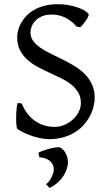

<svg xmlns="http://www.w3.org/2000/svg" viewBox="-20 -650 516 917"><path d="M432.1 -184.1Q432.1 -162.1 426.3 -139.2Q420.4 -116.2 408.4 -94Q396.5 -71.8 378.7 -52Q360.8 -32.2 336.7 -17.6Q312.5 -2.9 282 5.9Q251.5 14.6 214.8 14.6Q198.7 14.6 179.7 11.2Q160.6 7.8 140.6 1.7Q120.6 -4.4 100.8 -13.2Q81.1 -22 64 -33.2Q60.5 -35.2 58.8 -49.8Q57.1 -64.5 57.1 -84.2Q57.1 -104 58.6 -124.5Q60.1 -145 64 -158.2L84 -155.8Q95.2 -127 112.1 -106Q128.9 -85 149.4 -71Q169.9 -57.1 193.6 -50.5Q217.3 -43.9 242.2 -43.9Q264.2 -43.9 286.4 -53Q308.6 -62 326.2 -77.6Q343.8 -93.3 355 -114Q366.2 -134.8 366.2 -158.2Q366.2 -188 353 -209.5Q339.8 -231 318.6 -247.6Q297.4 -264.2 270 -277.3Q242.7 -290.5 214.1 -303.7Q185.5 -316.9 158.2 -331.5Q130.9 -346.2 109.6 -365.7Q88.4 -385.3 75.2 -410.9Q62 -436.5 62 -472.2Q62 -487.3 66.4 -504.9Q70.8 -522.5 80.6 -540Q90.3 -557.6 105.7 -574Q121.1 -590.3 142.8 -602.8Q164.6 -615.2 192.9 -622.6Q221.2 -629.9 256.8 -629.9Q278.8 -629.9 301 -626.5Q323.2 -623 342.5 -617.2Q361.8 -611.3 377.4 -603Q393.1 -594.7 401.9 -585Q405.3 -582 402.1 -573.5Q398.9 -564.9 392.3 -554.9Q385.7 -544.9 377.7 -535.2Q369.6 -525.4 363.8 -520L346.2 -522.9Q332.5 -539.1 317.6 -550Q302.7 -561 287.4 -567.9Q272 -574.7 256.8 -577.6Q241.7 -580.6 228 -580.6Q200.7 -580.6 181.4 -572.5Q162.1 -564.5 149.7 -551.8Q137.2 -539.1 131.3 -523.9Q125.5 -508.8 125.5 -495.1Q125.5 -472.2 138.7 -454.3Q151.9 -436.5 173.3 -421.6Q194.8 -406.7 222.4 -393.6Q250 -380.4 278.8 -366Q307.6 -351.6 335.2 -335Q362.8 -318.4 384.3 -296.9Q405.8 -275.4 418.9 -247.8Q432.1 -220.2 432.1 -184.1ZM303.2 140.6Q300.8 154.3 294.2 169.4Q287.6 184.6 277.1 198.7Q266.6 212.9 251.5 225.6Q236.3 238.3 216.8 247.6L199.7 229.5Q206.1 225.6 212.6 217.5Q219.2 209.5 224.4 200Q229.5 190.4 232.9 180.4Q236.3 170.4 236.8 162.1Q237.3 151.4 233.9 141.1Q230.5 130.9 222.2 122.3Q213.9 113.8 200.4 108.2Q187 102.5 168 101.1L163.6 80.1Q168 76.2 181.6 71Q195.3 65.9 211.4 61.5Q227.5 57.1 242.7 54.7Q257.8 52.2 265.6 53.7Q277.8 59.6 286.1 70.3Q294.4 81.1 298.8 93.3Q303.2 105.5 304.2 117.9Q305.2 130.4 303.2 140.6Z"/></svg>

Font: Noto Serif Devanagari
Style: Regular
Weight: 400
Designer: Monotype Design Team
Foundry: Monotype Imaging Inc.
Version: Version 1.01